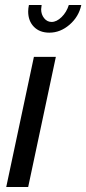

<svg xmlns="http://www.w3.org/2000/svg" viewBox="-20 -750 346 770"><path d="M256 -730H306Q296 -683 259 -651Q222 -619 178 -619Q139 -619 116 -642.5Q93 -666 93 -704Q93 -716 96 -730H147Q145 -718 145 -713Q145 -692 157 -677Q169 -662 187 -662Q207 -662 227 -681.5Q247 -701 256 -730ZM116 -522H204L93 0H5Z"/></svg>

Font: Raleway-v4020 Medium
Style: Italic
Weight: 500
Italic angle: -12°
Designer: Matt McInerney, Pablo Impallari, Rodrigo Fuenzalida
Foundry: Matt McInerney, Pablo Impallari, Rodrigo Fuenzalida
Version: Version 4.020;PS 004.020;hotconv 1.0.88;makeotf.lib2.5.64775